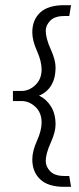

<svg xmlns="http://www.w3.org/2000/svg" viewBox="-20 -679 305 743"><path d="M131 -309Q160 -320 177.5 -347.5Q195 -375 195 -419Q195 -432 190.5 -449.5Q186 -467 176 -489Q166 -511 161.5 -529Q157 -547 157 -560Q157 -581 174.5 -599Q192 -617 229 -617H248L255 -659H229Q166 -659 135.5 -630.5Q105 -602 105 -554Q105 -538 109.5 -520Q114 -502 123 -482Q132 -462 136.5 -444Q141 -426 141 -410Q141 -373 117 -350Q93 -327 63 -327H30V-288H63Q93 -288 117 -265.5Q141 -243 141 -205Q141 -189 136.5 -171.5Q132 -154 123 -134Q114 -114 109.5 -96Q105 -78 105 -62Q105 -14 135.5 15Q166 44 229 44H255L248 2H229Q192 2 174.5 -16Q157 -34 157 -56Q157 -69 161.5 -86.5Q166 -104 176 -126Q186 -148 190.5 -165.5Q195 -183 195 -197Q195 -239 177 -267.5Q159 -296 131 -309Z"/></svg>

Font: Catamaran ExtraLight
Style: Regular
Weight: 250
Designer: Pria Ravichandran
Version: Version 2.000